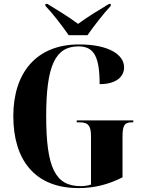

<svg xmlns="http://www.w3.org/2000/svg" viewBox="-20 -951 736 981"><path d="M331 -771H427C458 -816 510 -883 546 -921V-931H537C494 -905 424 -863 379 -829C334 -863 265 -905 222 -931H212V-921C249 -883 300 -816 331 -771ZM381 10C462 10 533 -8 606 -45V-251C606 -307 614 -326 653 -326H661V-336H372V-326H387C432 -326 445 -307 445 -254V-8C427 -2 409 0 392 0C262 0 216 -95 216 -358C216 -615 262 -714 381 -714C460 -714 489 -662 489 -521C575 -521 614 -560 614 -607C614 -671 537 -724 384 -724C164 -724 48 -577 48 -358C48 -136 156 10 381 10Z"/></svg>

Font: Noto Serif Display Condensed ExtraBold
Style: Regular
Weight: 800
Width: 3
Designer: Monotype Design Team
Foundry: Monotype Imaging Inc.
Version: Version 2.009